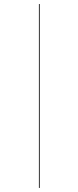

<svg xmlns="http://www.w3.org/2000/svg" viewBox="-20 -820 383 937"><path d="M173.8 -800.3V97.2H169.9V-800.3Z"/></svg>

Font: Fira Sans Compressed Four
Style: Regular
Weight: 100
Width: 1
Designer: Carrois Corporate & Edenspiekermann AG
Foundry: Carrois Corporate GbR & Edenspiekermann AG
Version: Version 4.203;PS 004.203;hotconv 1.0.88;makeotf.lib2.5.64775